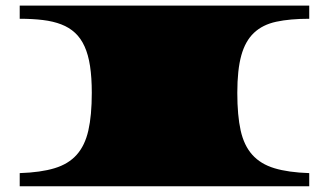

<svg xmlns="http://www.w3.org/2000/svg" viewBox="-20 -650 1148 670"><path d="M48.8 -45.9Q122.1 -48.3 170.4 -63Q218.8 -77.6 247.6 -109.9Q276.4 -142.1 288.3 -194.6Q300.3 -247.1 300.3 -326.2Q300.3 -379.4 294.2 -419.4Q288.1 -459.5 275.1 -488Q262.2 -516.6 241.9 -535.4Q221.7 -554.2 193.8 -564.9Q166 -575.7 129.9 -580.1Q93.8 -584.5 48.8 -584.5V-630.4H1059.1V-584.5Q991.7 -584.5 944.1 -574.2Q896.5 -564 866.2 -535.4Q835.9 -506.8 822 -456.5Q808.1 -406.2 808.1 -326.2Q808.1 -247.1 819.8 -194.6Q831.5 -142.1 860.4 -109.9Q889.2 -77.6 937.5 -63Q985.8 -48.3 1059.1 -45.9V0H48.8Z"/></svg>

Font: Asset
Style: Regular
Weight: 400
Designer: Riccardo De Franceschi
Foundry: Sorkin Type Co.
Version: Version 1.001